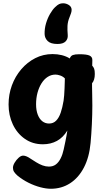

<svg xmlns="http://www.w3.org/2000/svg" viewBox="-20 -888 649 1187"><path d="M33 -242Q33 -304 53.4 -359.9Q73.9 -415.8 111.1 -459.4Q148.3 -503.1 197.8 -528.4Q247.3 -553.7 305.2 -553.7Q334.9 -553.7 362 -547Q389.1 -540.3 411.3 -526.6Q417.1 -542.9 430.8 -547.8Q444.6 -552.7 470.1 -552.7Q516.6 -552.7 534.1 -544.2Q551.7 -535.7 550.9 -515.7L550.1 -482Q558.2 -473.4 562.2 -462.7Q566.1 -451.9 566.1 -430.7Q566.1 -392.9 549.1 -373.1V-352.3Q549.1 -328.3 550 -302.7Q550.9 -277 550.9 -236Q550.9 -182 547.9 -120Q544.9 -58 539.9 -4Q531.9 84 498.9 147.5Q465.9 211 413.3 245Q360.8 279 294.1 279Q265.6 279 229.9 269.7Q194.2 260.4 157.1 242.2Q120 223.9 87.1 196.9Q73.4 184.4 66.8 173.9Q60.1 163.3 60.1 149.4Q60.1 134.8 70.6 117.4Q81 100 95.4 87.1Q109.9 74.1 122.9 74.1Q132.9 74.1 144.4 79Q155.9 83.9 165.9 91.1Q184.9 103.3 204.1 115.3Q223.2 127.2 243 134.6Q262.8 141.9 282.4 141.9Q307.9 141.9 325.2 128.8Q342.6 115.7 354.9 91.3Q367.2 67 374 34.9Q380.6 4.9 384.3 -13.8Q388.1 -32.6 390.9 -47.5Q393.7 -62.4 396.4 -81.1Q370.4 -38 332.2 -17Q293.9 4 245.2 4Q181.7 4 133.7 -29.5Q85.7 -63 59.3 -119Q33 -175 33 -242ZM283.4 -124.3Q309.6 -124.3 327.1 -142.1Q344.6 -159.8 355.4 -191.6Q366.2 -223.3 373.1 -265.6Q375.1 -278.2 376.7 -298.8Q378.3 -319.3 379.1 -341.9Q379.8 -364.4 380.4 -381.7Q381 -398.9 381 -403.3Q368.2 -416 351.8 -421.4Q335.4 -426.9 323.1 -426.9Q297 -426.9 275 -412.8Q253 -398.7 236.9 -373.3Q220.9 -347.9 211.9 -314.7Q203 -281.4 203 -243.4Q203 -206.2 213.4 -179.2Q223.8 -152.1 241.8 -138.2Q259.8 -124.3 283.4 -124.3ZM398.8 -670.9Q400.8 -647.7 385.4 -631.9Q370 -616.1 335.3 -616.1Q293.3 -616.1 274.9 -634.2Q256.6 -652.2 255.8 -677.3Q255 -711.3 264.6 -743.7Q274.2 -776.1 289.7 -802.6Q305.1 -829.1 320.7 -843.8Q335.1 -857.8 345.6 -862.7Q356 -867.7 370 -867.7Q389.1 -867.7 405.9 -856.9Q422.8 -846.1 422.8 -827Q422.8 -817.4 419.2 -806.6Q415.7 -795.7 409.7 -781Q398.7 -754.3 397.3 -728.6Q396 -702.9 398.8 -670.9Z"/></svg>

Font: Playpen Sans Thai
Style: Regular
Weight: 400
Designer: Sirin Gunkloy, Laura Meseguer, Veronika Burian, José Scaglione
Foundry: TypeTogether
Version: Version 2.000